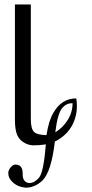

<svg xmlns="http://www.w3.org/2000/svg" viewBox="-20 -665 423 885"><path d="M234.9 -55.2Q270 -76.2 292.2 -112.1Q314.5 -147.9 314.5 -189.5Q286.6 -189.5 268.1 -168.9Q245.1 -142.6 234.9 -55.2ZM97.7 200.2Q60.1 196.3 37.6 173.8Q18.1 156.2 18.1 132.8Q18.1 118.2 30.8 104.5Q41.5 93.3 52.2 93.3L54.2 93.8Q84.5 95.7 84.5 133.8V138.2Q84.5 175.8 114.7 178.7Q138.2 178.7 159.2 154.8Q180.7 131.8 191.4 0.5Q164.1 4.9 134.8 4.9Q112.3 4.9 90.8 -7.6Q69.3 -20 59.1 -43.2Q48.8 -66.4 48.8 -114.7V-644.5H122.1V-115.7Q122.1 -72.3 136.7 -57.1Q149.9 -43.5 194.3 -42Q204.6 -109.4 226.1 -145Q263.7 -211.4 331.5 -211.4Q334.5 -192.9 334.5 -175.3Q334.5 -132.8 316.4 -94.7Q290.5 -41 232.9 -12.7Q216.8 126.5 175.3 167.5Q140.1 200.2 97.7 200.2Z"/></svg>

Font: Catrinity
Style: Regular
Weight: 400
Designer: Alexander Lange
Foundry: High-Logic / Made with FontCreator
Version: Version 2.090;May 20, 2024;FontCreator 15.0.0.2974 64-bit